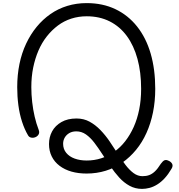

<svg xmlns="http://www.w3.org/2000/svg" viewBox="-20 -1100 1154 1238"><path d="M896 118Q852 118 815.5 98Q779 78 749 45Q719 12 692 -27.5Q665 -67 639.5 -106.5Q614 -146 588.5 -179.5Q563 -213 534.5 -233Q506 -253 472 -253Q446 -253 427 -242Q408 -231 397.5 -213Q387 -195 387 -173Q387 -139 407 -114.5Q427 -90 461.5 -77.5Q496 -65 539 -65Q588 -65 633 -79.5Q678 -94 717 -121.5Q756 -149 787.5 -189.5Q819 -230 842 -281Q865 -332 877.5 -394Q890 -456 890 -527Q890 -634 866.5 -720Q843 -806 798 -867.5Q753 -929 687.5 -962Q622 -995 539 -995Q487 -995 440 -980Q393 -965 353.5 -935.5Q314 -906 282 -865.5Q250 -825 228 -774Q206 -723 194 -664Q182 -605 182 -538Q182 -491 187.5 -442Q193 -393 203.5 -348Q214 -303 229 -264Q236 -247 229.5 -234.5Q223 -222 209.5 -216Q196 -210 182 -212.5Q168 -215 161 -227Q138 -266 122 -315.5Q106 -365 98.5 -421.5Q91 -478 91 -538Q91 -617 105.5 -687.5Q120 -758 148.5 -818.5Q177 -879 216.5 -927Q256 -975 305.5 -1009.5Q355 -1044 414 -1062Q473 -1080 539 -1080Q642 -1080 724 -1041Q806 -1002 864 -929Q922 -856 951.5 -754.5Q981 -653 981 -527Q981 -447 966.5 -375.5Q952 -304 924.5 -243Q897 -182 857.5 -134Q818 -86 769 -51.5Q720 -17 661.5 1Q603 19 538 19Q485 19 441 6.5Q397 -6 364 -31Q331 -56 313.5 -91.5Q296 -127 296 -171Q296 -216 316 -253Q336 -290 376 -313Q416 -336 473 -336Q520 -336 557.5 -315.5Q595 -295 627 -262Q659 -229 686 -189.5Q713 -150 738.5 -110Q764 -70 789 -37Q814 -4 841 16Q868 36 899 36Q923 36 942 29Q961 22 979 5Q997 -12 1017 -44Q1030 -62 1040.5 -66.5Q1051 -71 1066 -64Q1083 -57 1090 -43.5Q1097 -30 1086 -12Q1065 24 1042 49Q1019 74 994 89.5Q969 105 944 111.5Q919 118 896 118Z"/></svg>

Font: Playwrite AR
Style: Regular
Weight: 400
Designer: Veronika Burian, José Scaglione
Foundry: TypeTogether
Version: Version 1.002